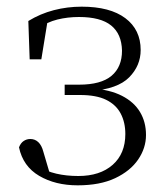

<svg xmlns="http://www.w3.org/2000/svg" viewBox="-20 -542 494 576"><path d="M213 14Q146 14 97.5 -14.5Q49 -43 37 -100Q42 -113 51 -119Q60 -125 71 -125Q85 -125 95 -115.5Q105 -106 110 -87L133 -9L88 -45Q119 -28 149 -21Q179 -14 215 -14Q280 -14 318 -47.5Q356 -81 356 -140Q356 -175 342 -201.5Q328 -228 298.5 -242.5Q269 -257 220 -257H174V-288H217Q283 -288 314.5 -314.5Q346 -341 346 -390Q345 -440 313.5 -465.5Q282 -491 217 -491Q183 -491 152.5 -483.5Q122 -476 92 -456L124 -487L104 -364H69L65 -479Q101 -501 141.5 -511.5Q182 -522 225 -522Q310 -522 356 -487.5Q402 -453 402 -392Q402 -345 367.5 -310Q333 -275 253 -269L255 -277Q310 -273 346 -254.5Q382 -236 400 -206Q418 -176 418 -137Q418 -98 394.5 -63.5Q371 -29 325.5 -7.5Q280 14 213 14Z"/></svg>

Font: Noto Serif TC
Style: Regular
Weight: 200
Designer: Ryoko NISHIZUKA 西塚涼子 (kana & ideographs); Frank Grießhammer (Latin, Greek & Cyrillic); Wenlong ZHANG 张文龙 (bopomofo); San
Foundry: Adobe
Version: Version 2.001;hotconv 1.1.0;makeotfexe 2.6.0